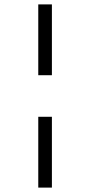

<svg xmlns="http://www.w3.org/2000/svg" viewBox="-20 -715 402 873"><path d="M154 -373V-695H216V-373ZM154 138V-184H216V138Z"/></svg>

Font: Manuale Light
Style: Italic
Weight: 300
Italic angle: -11°
Version: Version 1.002